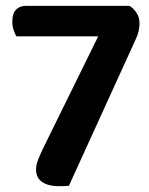

<svg xmlns="http://www.w3.org/2000/svg" viewBox="-20 -628 510 655"><path d="M422 -608Q436 -599 446 -584Q456 -569 456 -548Q456 -521 443 -494L215 6Q204 7 195 7Q186 7 178 7Q145 7 124 -7Q103 -21 103 -50Q103 -66 110.5 -84.5Q118 -103 130 -128L315 -504H36Q31 -512 26.5 -525.5Q22 -539 22 -554Q22 -582 34.5 -595Q47 -608 68 -608Z"/></svg>

Font: Baloo Paaji 2 SemiBold
Style: Regular
Weight: 600
Designer: Shuchita Grover, Noopur Datye and Ek Type
Foundry: Ek Type
Version: Version 1.640;hotconv 1.0.111;makeotfexe 2.5.65597; ttfautoh